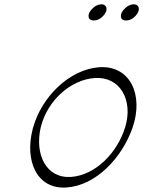

<svg xmlns="http://www.w3.org/2000/svg" viewBox="-20 -858 664 891"><path d="M470 -800C475 -810 476 -819 472 -827C468 -834 461 -838 451 -838C441 -838 429 -834 419 -827C409 -819 400 -810 395 -800C390 -790 390 -781 393 -773C397 -766 405 -763 415 -763C425 -763 436 -766 446 -773C457 -781 465 -790 470 -800ZM620 -800C625 -810 626 -819 622 -827C618 -834 611 -838 601 -838C591 -838 579 -834 569 -827C559 -819 550 -810 545 -800C540 -790 540 -781 543 -773C547 -766 555 -763 565 -763C575 -763 586 -766 596 -773C607 -781 615 -790 620 -800ZM289 12C425 3 546 -125 595 -265C648 -418 584 -556 440 -546C302 -536 173 -408 134 -267C133 -265 132 -263 132 -260C93 -112 151 22 289 12ZM169 -267C170 -269 170 -270 171 -274C201 -389 305 -488 420 -496C538 -504 599 -392 561 -268C525 -150 424 -45 310 -37C194 -29 140 -142 169 -267Z"/></svg>

Font: Nupuram Thin Italic
Style: Regular
Weight: 100
Designer: Santhosh Thottingal (santhosh.thottingal@gmail.com)
Foundry: SMC
Version: Version 1.000